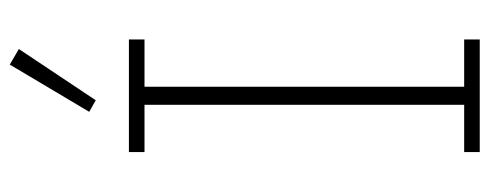

<svg xmlns="http://www.w3.org/2000/svg" viewBox="-316 -658 975 382"><g transform="rotate(-90 171.0 -467.5)"><path d="M59 0V-31H153V-667H59V-698H283V-667H189V-31H283V0ZM162 -764 139 -777 233 -935 264 -917Z"/></g></svg>

Font: IBM Plex Sans Condensed ExtraLight
Style: Regular
Weight: 200
Width: 3
Designer: Mike Abbink, Paul van der Laan, Pieter van Rosmalen
Foundry: Bold Monday
Version: Version 1.3